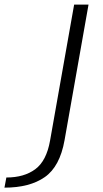

<svg xmlns="http://www.w3.org/2000/svg" viewBox="-192 -612 463 861"><path d="M-172 229.5Q-59 229.5 8.8 182.2Q76.5 135 97.5 16.5L205 -591.5H140.5L32.5 18.5Q16.5 109.5 -33.8 146.8Q-84 184 -163.5 184Z"/></svg>

Font: Anybody SemiExpanded Light
Style: Italic
Weight: 300
Width: 6
Italic angle: -10°
Version: Version 1.113;gftools[0.9.25]